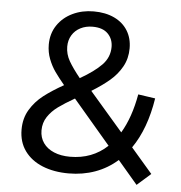

<svg xmlns="http://www.w3.org/2000/svg" viewBox="-53 -754 791 838"><g transform="rotate(5 343.0 -335.0)"><path d="M55 -163Q55 -212.5 77.8 -250.2Q100.5 -288 136 -315.5Q171.5 -343 223 -372Q197.5 -402.5 180.8 -426.2Q164 -450 152.5 -479.8Q141 -509.5 141 -543Q141 -591 165.5 -627.5Q190 -664 231.8 -684Q273.5 -704 324 -704Q376 -704 414.5 -685.8Q453 -667.5 473.5 -634.2Q494 -601 494 -557Q494 -512.5 474 -476.5Q454 -440.5 421.5 -413Q389 -385.5 343.5 -357.5L489.5 -188.5Q531 -258 549 -360L624 -349Q603 -214.5 542.5 -127.5L636 -19L576 34L489.5 -67.5Q446 -29 392 -9.5Q338 10 276 10Q211.5 10 161.5 -10.2Q111.5 -30.5 83.2 -69.5Q55 -108.5 55 -163ZM276 -63Q373 -63 439.5 -125.5L275.5 -318Q232 -293 204.5 -273Q177 -253 159.5 -226.8Q142 -200.5 142 -167Q142 -135.5 158.5 -112Q175 -88.5 205.2 -75.8Q235.5 -63 276 -63ZM288.5 -408.5Q350.5 -444 382.8 -477.5Q415 -511 415 -556Q415 -591 392.2 -614Q369.5 -637 325 -637Q295.5 -637 272 -625Q248.5 -613 235.2 -591Q222 -569 222 -541Q222 -508 239.2 -478Q256.5 -448 288.5 -408.5Z"/></g></svg>

Font: HK Grotesk
Style: Regular
Weight: 400
Designer: Alfredo Marco Pradil
Foundry: Hanken Design Co.
Version: Version 3.001